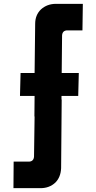

<svg xmlns="http://www.w3.org/2000/svg" viewBox="-20 -886 501 999"><path d="M160 -387H84L87 -506H160L163 -762Q163 -808 193 -837Q225 -866 271 -866H411L409 -728H331Q305 -728 303 -702L301 -506H390L387 -387H300V-368H301L298 -11Q296 36 268 64Q237 93 191 93H50L51 -45H129Q155 -45 157 -71L160 -280H159Z"/></svg>

Font: Covid19
Style: Regular
Weight: 400
Designer: Peter Wiegel
Foundry: (c) CAT - Ing. Peter Wiegel.  for Rudolf Maass + Partner GmbH
Version: Version 001.000